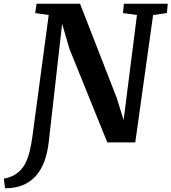

<svg xmlns="http://www.w3.org/2000/svg" viewBox="-104 -763 918 1029"><path d="M-77 246 -83.5 194.5Q-41 186.5 -13.8 166.5Q13.5 146.5 29.8 116.2Q46 86 55.2 47.2Q64.5 8.5 70.5 -37L157 -682.5L84.5 -693L92 -743H325L521.5 -238.5L558.5 -119.5L630 -682.5L555 -693L560 -743H795L790.5 -693L716.5 -682.5L621 0H471L268.5 -500.5L229 -635.5L157.5 -4.5Q151 54.5 134 101Q117 147.5 88.2 179.8Q59.5 212 18.8 229Q-22 246 -77 246Z"/></svg>

Font: Merriweather Light 18pt
Style: Bold Italic
Weight: 700
Italic angle: -7.8°
Version: Version 2.101